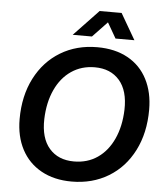

<svg xmlns="http://www.w3.org/2000/svg" viewBox="-61 -991 905 1054"><g transform="rotate(5 391.0 -464.0)"><path d="M59 -308Q59 -436 109 -533.5Q159 -631 247.5 -684.5Q336 -738 450 -738Q548 -738 618.5 -699Q689 -660 726 -588Q763 -516 763 -421Q763 -293 713.5 -195.5Q664 -98 575.5 -44.5Q487 9 373 9Q276 9 205 -30.5Q134 -70 96.5 -141.5Q59 -213 59 -308ZM628 -409Q631 -514 582 -570.5Q533 -627 446 -627Q373 -627 317 -589Q261 -551 229 -481.5Q197 -412 194 -320Q191 -215 240 -158.5Q289 -102 376 -102Q450 -102 505.5 -140Q561 -178 593 -247.5Q625 -317 628 -409ZM445 -937H566L649 -794H545L496 -879L415 -794H309Z"/></g></svg>

Font: Mona Sans SemiBold
Style: Italic
Weight: 600
Italic angle: -11.7°
Designer: Deni Anggara
Foundry: GitHub
Version: Version 2.000